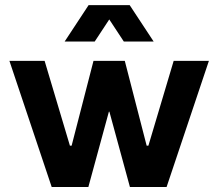

<svg xmlns="http://www.w3.org/2000/svg" viewBox="-20 -747 872 767"><path d="M17.6 -503.9H158.2L259.3 -165H266.1L353.5 -503.9H478.5L565.9 -165H572.8L673.8 -503.9H814.5L645.5 0H499L417 -300.8H415L333 0H186.5ZM334 -726.6H498L593.8 -581.1H474.6L416.5 -669.4L358.4 -581.1H238.3Z"/></svg>

Font: Wanted Sans
Style: Bold
Weight: 700
Designer: Original Design by Kil Hyung-jin and Kang Hanbin, Wanted Lab, Inc; Hangeul from Source Han Sans by Jang Soo-young and Ka
Foundry: Wanted Lab, Inc.
Version: Version 1.000